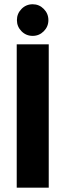

<svg xmlns="http://www.w3.org/2000/svg" viewBox="-20 -864 326 884"><path d="M57 -660H204.4V0H57ZM130.4 -844.4Q160.3 -844.4 181.5 -822.9Q202.8 -801.4 202.8 -771.4Q202.8 -741.4 181.5 -720.1Q160.3 -698.8 130.4 -698.8Q100.1 -698.8 79 -720.2Q57.9 -741.6 57.9 -771.4Q57.9 -801.2 79 -822.8Q100.1 -844.4 130.4 -844.4Z"/></svg>

Font: League Spartan Extralight
Style: Regular
Weight: 200
Foundry: The League of Moveable Type
Version: Version 2.300; ttfautohint (v1.8.3)